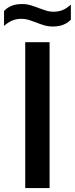

<svg xmlns="http://www.w3.org/2000/svg" viewBox="-60 -954 379 974"><path d="M68 0V-740H191.5V0ZM208.5 -819.5Q184 -819.5 162.8 -826Q141.5 -832.5 122 -840.5Q104 -847.5 86.2 -853Q68.5 -858.5 50 -858.5Q22 -858.5 1.2 -849.5Q-19.5 -840.5 -39.5 -822.5V-898.5Q-22.5 -916 -0.5 -924.8Q21.5 -933.5 51.5 -933.5Q76 -933.5 97.2 -927Q118.5 -920.5 138 -912.5Q156 -906 173.8 -900.2Q191.5 -894.5 210 -894.5Q238 -894.5 258.8 -903.5Q279.5 -912.5 299.5 -930.5V-854Q266 -819.5 208.5 -819.5Z"/></svg>

Font: Encode Sans Semi Condensed SemiBold
Style: Regular
Weight: 600
Width: 4
Designer: Multiple Designers
Foundry: Impallari Type
Version: Version 3.000; ttfautohint (v1.8.3) -l 8 -r 50 -G 200 -x 14 